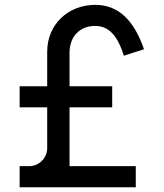

<svg xmlns="http://www.w3.org/2000/svg" viewBox="-20 -786 687 806"><path d="M271.9 -335.4H451V-424H271.9V-564.6C271.9 -632.3 314.6 -677.1 379.2 -677.1C438.5 -677.1 474 -634.4 500 -552.1L584.4 -579.2C544.8 -694.8 481.3 -765.6 380.2 -765.6C265.6 -765.6 178.1 -683.3 178.1 -568.8V-424H62.5V-335.4H178.1V-163.5C178.1 -122.9 143.8 -88.5 103.1 -88.5H62.5V0H550V-88.5H271.9Z"/></svg>

Font: Manrope3 Medium
Style: Regular
Weight: 500
Width: 4
Designer: Mikhail Sharanda
Foundry: Mikhail Sharanda
Version: Version 3.000;PS 003.000;hotconv 1.0.88;makeotf.lib2.5.64775